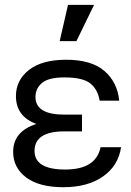

<svg xmlns="http://www.w3.org/2000/svg" viewBox="-20 -782 552 806"><path d="M246.1 3.9Q144.5 3.9 89.8 -37.1Q35.2 -78.1 35.2 -144.5Q35.2 -230.5 132.8 -261.7Q46.9 -293 46.9 -378.9Q46.9 -445.3 101.6 -488.3Q156.2 -531.2 257.8 -531.2Q363.3 -531.2 418 -484.4Q472.7 -437.5 480.5 -359.4H398.4Q390.6 -406.2 359.4 -431.6Q328.1 -457 250 -457Q183.6 -457 156.2 -433.6Q128.9 -410.2 128.9 -375Q128.9 -300.8 250 -300.8H324.2V-230.5H250Q125 -230.5 125 -148.4Q125 -70.3 253.9 -70.3Q382.8 -70.3 402.3 -164.1H488.3Q476.6 -85.9 412.1 -41Q347.7 3.9 246.1 3.9ZM265.6 -761.7H375L300.8 -609.4H230.5Z"/></svg>

Font: 和音 by 宁静之雨，公众号njzyshare
Style: Regular
Weight: 400
Designer: Steve Matteson
Foundry: Ascender Corporation
Version: Version 6.00;June 8, 2018;FontCreator 11.0.0.2388 32-bit